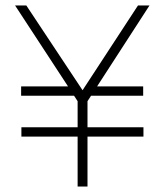

<svg xmlns="http://www.w3.org/2000/svg" viewBox="-20 -680 600 700"><path d="M57 -331V-365H228L35 -660H76L281 -351L483 -660H525L334 -365H502V-331H312L299 -311V-216H503V-182H299V0H263V-182H58V-216H263V-311L250 -331Z"/></svg>

Font: Titillium Web[RUS by Daymarius]
Style: Regular
Weight: 200
Designer: Cyrillization by Daymarius
Foundry: Cyrillization by Daymarius
Version: Version 1.002 September 11, 2018